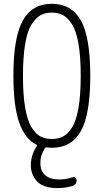

<svg xmlns="http://www.w3.org/2000/svg" viewBox="-20 -760 540 1000"><path d="M308.1 -681.2Q283.2 -694.3 250 -694.3Q216.8 -694.3 191.9 -681.2Q167 -668 145 -633.8Q123 -599.6 111.3 -532.2Q99.6 -464.8 99.6 -364.7Q99.6 -264.6 111.3 -197.3Q123 -129.9 145 -95.7Q167 -61.5 191.9 -48.8Q216.8 -36.1 250 -36.1Q283.2 -36.1 308.1 -48.8Q333 -61.5 355 -95.7Q377 -129.9 388.7 -197.3Q400.4 -264.6 400.4 -364.7Q400.4 -464.8 388.7 -532.2Q377 -599.6 355 -633.8Q333 -668 308.1 -681.2ZM170.9 -5.9Q110.4 -35.2 80.1 -121.6Q49.8 -208 49.8 -365.2Q49.8 -565.4 98.6 -652.8Q147.5 -740.2 250 -740.2Q352.5 -740.2 401.4 -652.8Q450.2 -565.4 450.2 -365.2Q450.2 -165 401.4 -77.6Q352.5 9.8 250 9.8Q239.3 9.8 220.7 7.8Q216.8 7.8 213.9 11.7Q189.5 49.8 190.4 90.8Q190.4 130.9 215.8 152.8Q241.2 174.8 288.1 174.8Q325.2 174.8 358.4 163.1Q365.2 160.2 372.1 165Q378.9 169.9 378.9 177.7Q378.9 202.1 356.4 209Q318.4 219.7 282.2 219.7Q205.1 219.7 172.9 184.6Q140.6 149.4 140.6 100.6Q140.6 47.9 171.9 0Q173.8 -3.9 170.9 -5.9Z"/></svg>

Font: Rounded-L Mgen+ 1m light
Style: Regular
Weight: 200
Designer: [Source Han Sans]
Ryoko NISHIZUKA  (kana & ideographs); Paul D. Hunt (Latin, Greek & Cyrillic); Wenlong ZHANG  (bopomofo
Version: Version 1.059.20150602